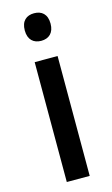

<svg xmlns="http://www.w3.org/2000/svg" viewBox="-117 -790 486 834"><g transform="rotate(-15 126.5 -372.5)"><path d="M127 -745C93 -745 69 -726 69 -683C69 -641 93 -621 127 -621C161 -621 185 -641 185 -683C185 -726 161 -745 127 -745ZM178 -539H75V0H178Z"/></g></svg>

Font: Noto Sans Devanagari UI SemiCondensed Medium
Style: Regular
Weight: 500
Width: 4
Designer: Jelle Bosma - Monotype Design Team
Foundry: Monotype Imaging Inc.
Version: Version 2.004